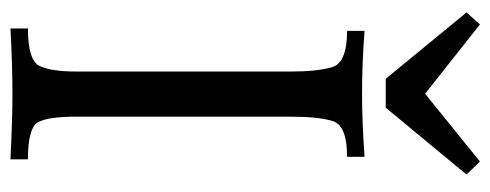

<svg xmlns="http://www.w3.org/2000/svg" viewBox="-312 -648 959 376"><g transform="rotate(90 168.0 -459.5)"><path d="M291.5 0Q210.9 -3.9 164.1 -3.9Q109.4 -3.9 35.2 0V-34.2Q97.7 -34.2 108.6 -56.9Q119.6 -79.6 119.6 -129.9V-548.3Q119.6 -600.1 111.1 -629.6Q102.5 -659.2 40 -659.2V-693.4Q104.5 -688.5 164.1 -688.5Q216.3 -688.5 286.6 -693.4V-659.2Q225.1 -659.2 216.6 -631.1Q208 -603 208 -549.3V-127Q208 -75.7 218.3 -54.9Q228.5 -34.2 291.5 -34.2ZM190.4 -734.9H133.8L3.9 -893.1L27.3 -919.4L163.1 -812L295.9 -919.4L321.3 -893.1Z"/></g></svg>

Font: Kelvinch
Style: Regular
Weight: 400
Designer: Paul James MIller
Foundry: High-Logic / Made with FontCreator
Version: Version 3.30 September 23, 2016